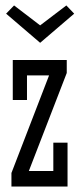

<svg xmlns="http://www.w3.org/2000/svg" viewBox="-20 -685 292 705"><path d="M26.9 -464.8H225.1V-417L85.9 -57.1H175.8V-161.1H228V0H22V-49.8L160.2 -408.2H79.1V-317.9H26.9ZM252.4 -634.8 127.4 -527.8 2.4 -634.8 31.7 -665 127.4 -591.8 223.6 -665Z"/></svg>

Font: Stint Ultra Condensed
Style: Regular
Weight: 400
Width: 1
Designer: Astigmatic (AOETI)
Foundry: Astigmatic (AOETI)
Version: Version 1.000